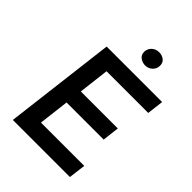

<svg xmlns="http://www.w3.org/2000/svg" viewBox="-261 -1057 1182 1182"><g transform="rotate(45 329.5 -466.0)"><path d="M644 -728 631 -620H268L244 -420H566L553 -310H230L206 -111H583L569 0H72L161 -728ZM415 -932Q440 -932 458.5 -918Q477 -904 477 -877Q477 -850 457.5 -831.5Q438 -813 409 -813Q385 -814 366 -828Q347 -842 347 -869Q348 -896 367 -914Q386 -932 415 -932Z"/></g></svg>

Font: Josefin Sans SemiBold
Style: Italic
Weight: 600
Italic angle: -7°
Designer: Santiago Orozco
Foundry: Typemade
Version: Version 2.000